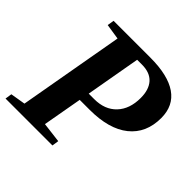

<svg xmlns="http://www.w3.org/2000/svg" viewBox="-169 -806 957 957"><g transform="rotate(45 309.0 -327.5)"><path d="M314 -310.5Q388.7 -310.5 431.4 -355.7Q474.1 -400.9 474.1 -478.5Q474.1 -537.1 445.6 -568.8Q417 -600.6 360.4 -600.6H326.7L275.4 -310.5ZM265.6 -256.8 228.5 -48.8 335.4 -35.6 330.1 0H-0.5L4.9 -35.6L84 -48.8L182.6 -606.4L100.6 -619.1L106.4 -654.8H365.7Q489.7 -654.8 553.5 -610.8Q617.2 -566.9 617.2 -480Q617.2 -374 544.4 -315.4Q471.7 -256.8 335.4 -256.8Z"/></g></svg>

Font: Tinos
Style: Bold Italic
Weight: 700
Italic angle: -16.333°
Designer: Steve Matteson
Foundry: Monotype Imaging Inc.
Version: Version 1.23